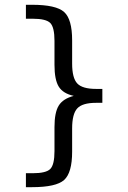

<svg xmlns="http://www.w3.org/2000/svg" viewBox="-20 -651 540 807"><path d="M88.9 77.1H117.2Q173.8 77.1 191.4 59.1Q209 41 209 -15.6V-116.2Q209 -178.7 227.1 -207.5Q245.1 -236.3 290 -248Q245.1 -257.8 227.1 -286.6Q209 -315.4 209 -378.9V-479.5Q209 -536.1 191.4 -554.2Q173.8 -572.3 117.2 -572.3H88.9V-630.9H114.3Q215.8 -630.9 249.5 -600.6Q283.2 -570.3 283.2 -481.4V-383.8Q283.2 -323.2 304.7 -300.3Q326.2 -277.3 383.8 -277.3H410.2V-218.8H383.8Q326.2 -218.8 304.7 -195.3Q283.2 -171.9 283.2 -111.3V-13.7Q283.2 75.2 249.5 105.5Q215.8 135.7 114.3 135.7H88.9Z"/></svg>

Font: BabelStone Irk Bitig Colour
Style: Regular
Weight: 400
Designer: Andrew West
Foundry: BabelStone
Version: Version 1.03 June 7, 2023